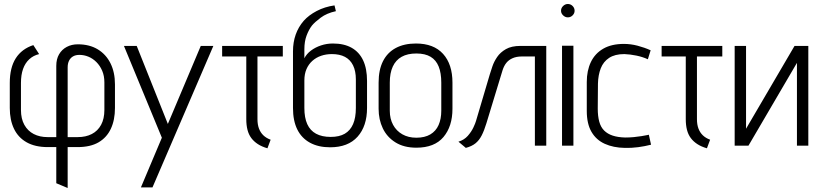

<svg xmlns="http://www.w3.org/2000/svg" viewBox="-20 -730 4106 962"><path d="M29 -314V-189Q29 -129 50 -85Q71 -41 113.5 -17Q156 7 219 7H262V188L319 212V7H369Q433 7 474 -17Q515 -41 535.5 -85Q556 -129 556 -189V-307Q556 -368 533.5 -413Q511 -458 469.5 -483Q428 -508 370 -508Q339 -508 314.5 -495Q290 -482 276 -458Q262 -434 262 -400V-43H219Q179 -43 149 -58.5Q119 -74 102 -104.5Q85 -135 85 -179V-314Q85 -355 95.5 -384.5Q106 -414 126.5 -433Q147 -452 176 -459L147 -504Q89 -485 59 -438Q29 -391 29 -314ZM369 -43H319V-392Q319 -412 326 -426Q333 -440 346 -447.5Q359 -455 378 -455Q401 -455 423 -446Q445 -437 463 -419Q481 -401 492 -375.5Q503 -350 503 -317V-179Q503 -135 486.5 -104.5Q470 -74 440 -58.5Q410 -43 369 -43Z M686 209H744L1049 -500H986L821 -109L665 -500H601L791 -40Z M1270 -133V-447H1397V-500H1093V-447H1214V-133Q1214 -103 1220 -79.5Q1226 -56 1239 -38.5Q1252 -21 1272 -8Q1292 5 1320 13L1336 -30Q1314 -38 1299.5 -52Q1285 -66 1277.5 -86Q1270 -106 1270 -133Z M1648 -512Q1617 -512 1588.5 -502.5Q1560 -493 1538 -476.5Q1516 -460 1505 -438V-483Q1505 -522 1516 -551.5Q1527 -581 1543 -602Q1557 -619 1587 -641.5Q1617 -664 1663 -674L1656 -703Q1607 -696 1567 -675Q1527 -654 1502 -626Q1475 -595 1461.5 -556.5Q1448 -518 1448 -473V-189Q1448 -125 1469.5 -81.5Q1491 -38 1533 -15Q1575 8 1634 8Q1724 8 1771.5 -45Q1819 -98 1819 -189V-324Q1819 -386 1799.5 -427.5Q1780 -469 1742 -490.5Q1704 -512 1648 -512ZM1643 -459Q1682 -459 1708.5 -445Q1735 -431 1749 -402.5Q1763 -374 1763 -332V-189Q1763 -140 1749 -108Q1735 -76 1707.5 -60Q1680 -44 1637 -44Q1593 -44 1563.5 -60Q1534 -76 1519.5 -108Q1505 -140 1505 -189V-327Q1505 -359 1515.5 -383.5Q1526 -408 1545 -425Q1564 -442 1589 -450.5Q1614 -459 1643 -459Z M2247 -185V-316Q2247 -408 2200 -460Q2153 -512 2064 -512Q2005 -512 1963 -489.5Q1921 -467 1899 -423.5Q1877 -380 1877 -316V-185Q1877 -131 1898 -87Q1919 -43 1961.5 -16.5Q2004 10 2066 10Q2157 10 2202 -43.5Q2247 -97 2247 -185ZM2191 -316V-175Q2191 -134 2177.5 -103.5Q2164 -73 2136 -56.5Q2108 -40 2066 -40Q2026 -40 1996 -57Q1966 -74 1949.5 -104.5Q1933 -135 1933 -175V-316Q1933 -364 1948 -396.5Q1963 -429 1992.5 -445.5Q2022 -462 2066 -462Q2110 -462 2137.5 -445.5Q2165 -429 2178 -396.5Q2191 -364 2191 -316Z M2588 -500Q2543 -500 2515 -484Q2487 -468 2471 -444.5Q2455 -421 2447 -397Q2439 -373 2434 -357L2365 -124Q2362 -113 2352 -91.5Q2342 -70 2324 -49.5Q2306 -29 2277 -20L2314 11Q2344 3 2362.5 -12Q2381 -27 2393.5 -51.5Q2406 -76 2417 -112L2498 -378Q2505 -400 2517 -415Q2529 -430 2548.5 -438.5Q2568 -447 2594 -447H2660V0H2717V-500Z M2796 0H2853V-501H2796ZM2825 -710Q2812 -710 2801.5 -700Q2791 -690 2791 -676Q2791 -663 2801.5 -653Q2812 -643 2825 -643Q2839 -643 2849 -653Q2859 -663 2859 -676Q2859 -690 2849 -700Q2839 -710 2825 -710Z M3226 -433 3240 -478Q3209 -492 3174.5 -501Q3140 -510 3106 -510Q3044 -510 3002.5 -486Q2961 -462 2940.5 -419Q2920 -376 2920 -319V-174Q2920 -110 2943.5 -69.5Q2967 -29 3010 -9.5Q3053 10 3110 11Q3143 12 3177 7.5Q3211 3 3242 -5L3231 -55Q3232 -55 3222 -53Q3212 -51 3194.5 -48Q3177 -45 3155.5 -43Q3134 -41 3112 -41Q3076 -42 3050 -50.5Q3024 -59 3007 -76Q2990 -93 2982.5 -120.5Q2975 -148 2975 -186L2976 -311Q2977 -354 2990 -387.5Q3003 -421 3032 -440Q3061 -459 3108 -459Q3137 -458 3168.5 -451.5Q3200 -445 3226 -433Z M3472 -133V-447H3599V-500H3295V-447H3416V-133Q3416 -103 3422 -79.5Q3428 -56 3441 -38.5Q3454 -21 3474 -8Q3494 5 3522 13L3538 -30Q3516 -38 3501.5 -52Q3487 -66 3479.5 -86Q3472 -106 3472 -133Z M3718 -500H3661V0H3730L3973 -415V0H4030V-500H3961L3718 -85Z"/></svg>

Font: Advent Pro
Style: Regular
Weight: 400
Designer: VivaRado, Andreas Kalpakidis
Foundry: VivaRado, Andreas Kalpakidis
Version: Version 3.000